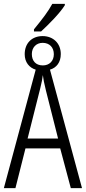

<svg xmlns="http://www.w3.org/2000/svg" viewBox="-20 -975 445 995"><path d="M156 -812H193C232 -848 290 -906 316 -948V-955H251C229 -915 205 -883 156 -823ZM0 0H60L112 -206H292L347 0H405L239 -614C273 -624 295 -652 295 -695C295 -751 255 -788 201 -788C146 -788 108 -752 108 -694C108 -652 132 -624 165 -614ZM202 -636C164 -636 145 -661 145 -695C145 -728 167 -753 201 -753C237 -753 259 -729 259 -694C259 -659 236 -636 202 -636ZM123 -257 189 -519C196 -547 200 -568 202 -586C204 -568 209 -542 218 -506L281 -257Z"/></svg>

Font: Noto Sans Display Condensed Light
Style: Regular
Weight: 300
Width: 3
Designer: Monotype Design Team
Foundry: Monotype Imaging Inc.
Version: Version 1.900